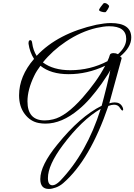

<svg xmlns="http://www.w3.org/2000/svg" viewBox="-20 -794 880 1258"><path d="M300 444Q244 444 244 379Q244 290 355 154Q504 -31 646 -101Q651 -120 659.5 -151.5Q668 -183 679 -228Q700 -315 703 -336Q700 -324 646 -246Q609 -194 571.5 -151Q534 -108 495 -76Q385 16 278 16Q267 16 256 15Q245 14 234 12Q179 2 142 -47Q105 -96 105 -169Q105 -295 203 -408Q175 -452 167 -507V-512Q167 -531 179 -531Q189 -531 191 -511Q197 -465 220 -428Q359 -576 612 -632Q638 -637 661.5 -640Q685 -643 706 -643Q840 -643 840 -548Q840 -484 767 -424Q769 -422 773.5 -419Q778 -416 777 -412L696 -117Q716 -123 732 -123Q766 -123 781 -96Q787 -86 787 -77Q787 -70 783 -70Q776 -70 767 -85Q755 -108 727 -108Q712 -108 690 -100Q569 255 394 406Q372 425 346 434.5Q320 444 300 444ZM441 -334Q571 -334 684 -393Q696 -419 699 -432Q702 -446 724 -446Q740 -446 753 -439Q807 -487 807 -539Q807 -622 695 -622Q676 -622 655.5 -619Q635 -616 612 -611Q509 -587 411 -521Q323 -462 261 -385Q329 -334 441 -334ZM273 -5Q300 -5 328 -12Q412 -31 521 -154Q565 -204 602.5 -256Q640 -308 669 -363Q552 -308 430 -308Q313 -308 245 -363Q233 -347 222.5 -330.5Q212 -314 204 -297Q160 -206 160 -130Q160 -5 273 -5ZM324 420Q345 420 374 391Q549 208 640 -81Q516 -9 391 158Q294 288 294 373Q294 420 324 420ZM670 -714Q658 -713 643 -718Q628 -723 629 -730Q632 -738 640 -749Q654 -766 656.5 -770Q659 -774 666 -774Q680 -774 694 -757Q694 -756 694.5 -755.5Q695 -755 695 -754Q695 -748 686 -733Q674 -714 670 -714Z"/></svg>

Font: Ephesis
Style: Regular
Weight: 400
Designer: Robert E. Leuschke
Foundry: Robert E. Leuschke
Version: Version 1.010; ttfautohint (v1.8.3)